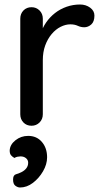

<svg xmlns="http://www.w3.org/2000/svg" viewBox="-20 -558 458 852"><path d="M120 0Q98 0 84 -14.5Q70 -29 70 -51V-475Q70 -497 84 -511.5Q98 -526 120 -526Q141 -526 155.5 -511.5Q170 -497 170 -475V-363L160 -406Q168 -434 184.5 -458Q201 -482 224 -500Q247 -518 275.5 -528Q304 -538 335 -538Q361 -538 380 -524Q399 -510 399 -489Q399 -462 385 -449.5Q371 -437 354 -437Q339 -437 325 -443.5Q311 -450 292 -450Q271 -450 249 -439Q227 -428 209 -406.5Q191 -385 180.5 -356Q170 -327 170 -291V-51Q170 -29 155.5 -14.5Q141 0 120 0ZM189 140Q189 171 171 202Q153 233 126 253.5Q99 274 69 274Q59 274 48.5 266.5Q38 259 38 239Q38 219 50.5 215.5Q63 212 75 206Q89 199 97 188.5Q105 178 105 164Q105 152 95.5 144Q86 136 71 136Q65 136 57.5 137.5Q50 139 44 143Q35 138 29 131Q23 124 23 110Q24 84 48.5 64.5Q73 45 105 45Q143 45 166 72Q189 99 189 140Z"/></svg>

Font: Quicksand Light SemiBold
Style: Regular
Weight: 600
Version: Version 3.006